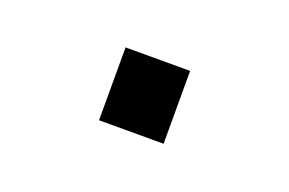

<svg xmlns="http://www.w3.org/2000/svg" viewBox="-34 -404 401 266"><g transform="rotate(20 166.5 -271.5)"><path d="M118.7 -217.8V-325.2H213.9V-217.8Z"/></g></svg>

Font: Liberation Sans
Style: Regular
Weight: 400
Designer: Steve Matteson
Foundry: Ascender Corporation
Version: Version 2.00.1